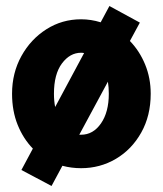

<svg xmlns="http://www.w3.org/2000/svg" viewBox="-20 -546 540 637"><path d="M151 71 51 18 89 -53Q57 -86 38.5 -132Q20 -178 20 -235Q20 -304 51 -360Q82 -416 134 -449Q186 -482 249 -482Q282 -482 314 -472L343 -526L444 -471L411 -410Q443 -377 461.5 -332Q480 -287 480 -235Q480 -162 448.5 -106Q417 -50 364.5 -19Q312 12 249 12Q217 12 187 4ZM159 -235Q159 -211 163 -191L259 -370Q254 -371 249 -371Q212 -371 185.5 -335.5Q159 -300 159 -235ZM249 -99Q289 -99 315 -136.5Q341 -174 341 -235Q341 -256 338 -275L243 -99Q244 -99 249 -99Z"/></svg>

Font: Inconsolata Black
Style: Regular
Weight: 900
Monospace: yes
Designer: Raph Levien, Cyreal, Brenton Simpson
Foundry: Raph Levien, Cyreal, Google
Version: Version 3.001; ttfautohint (v1.8.2.53-6de2)